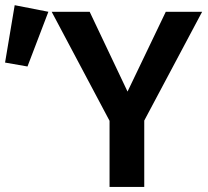

<svg xmlns="http://www.w3.org/2000/svg" viewBox="-201 -738 821 758"><path d="M368.5 -262V0H231.5V-261L3 -691.5H153L302.5 -376.5L453.5 -691.5H597ZM-143 -717.5 -10 -691.5 -92.5 -475.5 -181 -491Z"/></svg>

Font: Fira Code Light SemiBold
Style: Regular
Weight: 600
Monospace: yes
Version: Version 5.002